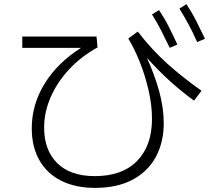

<svg xmlns="http://www.w3.org/2000/svg" viewBox="-20 -862 1040 931"><path d="M936 -658Q916 -703 895 -742.5Q874 -782 850 -820L884 -842Q911 -801 932.5 -758.5Q954 -716 974 -674ZM803 -630Q782 -674 761.5 -714Q741 -754 717 -792L751 -813Q778 -773 799.5 -730.5Q821 -688 840 -646ZM441 49Q345 49 276 14Q207 -21 170.5 -86Q134 -151 134 -240Q134 -355 196.5 -456.5Q259 -558 373 -630H88V-685H448L453 -632Q373 -588 315 -525.5Q257 -463 225.5 -390.5Q194 -318 194 -243Q194 -134 257.5 -71Q321 -8 440 -8Q573 -8 645 -82Q717 -156 717 -285Q717 -353 700 -426Q683 -499 656.5 -564.5Q630 -630 602 -675L648 -709Q716 -621 790.5 -554Q865 -487 957 -422L921 -374Q800 -461 692 -582Q728 -504 751 -422.5Q774 -341 774 -265Q774 -172 735.5 -101Q697 -30 622.5 9.5Q548 49 441 49Z"/></svg>

Font: Murecho Light
Style: Regular
Weight: 300
Designer: Neil Summerour
Foundry: Positype
Version: Version 1.010; ttfautohint (v1.8.3)